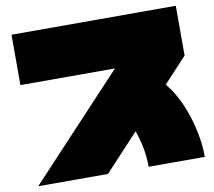

<svg xmlns="http://www.w3.org/2000/svg" viewBox="-84 -834 1088 976"><g transform="rotate(-10 460.0 -346.0)"><path d="M396 45H36L524 -477H36V-737H884V-480L764 -351Q794 -316 818.5 -268.5Q843 -221 860 -168.5Q877 -116 886.5 -61Q896 -6 896 45H606Q606 -3 597.5 -49.5Q589 -96 572 -144Z"/></g></svg>

Font: ChangwonDangamAsac Bold
Style: Regular
Weight: 700
Designer: Choi Chi-young, Lee Youngbeen, Kim Jungjin, Yoon Jihee, Han Dohee
Foundry: YoonDesign Inc.
Version: Version 1.010;Build 20210623